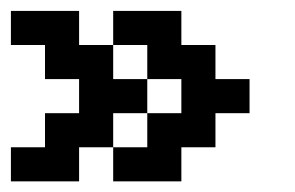

<svg xmlns="http://www.w3.org/2000/svg" viewBox="-20 -395 540 352"><path d="M0 -375H125V-312.5H187.5V-375H312.5V-312.5H375V-250H437.5V-187.5H375V-125H312.5V-62.5H187.5V-125H125V-62.5H0V-125H62.5V-187.5H125V-250H62.5V-312.5H0ZM187.5 -312.5V-250H250V-312.5ZM187.5 -187.5V-125H250V-187.5ZM250 -250V-187.5H312.5V-250Z"/></svg>

Font: NeoDunggeunmo Pro
Style: Regular
Weight: 400
Version: Version 1.020